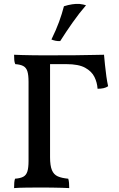

<svg xmlns="http://www.w3.org/2000/svg" viewBox="-20 -959 608 982"><path d="M52 3Q52 -13 53 -25Q54 -37 57 -45Q84 -47 99 -55Q114 -63 120 -82Q126 -101 126 -136V-540Q126 -576 120 -594.5Q114 -613 99.5 -621Q85 -629 58 -631Q54 -640 53 -652Q52 -664 52 -679Q70 -678 93.5 -677.5Q117 -677 143 -676.5Q169 -676 193 -676Q217 -676 236 -676V-155Q236 -112 245.5 -89Q255 -66 275.5 -57Q296 -48 329 -45Q332 -36 333 -24Q334 -12 334 3Q319 2 296.5 1.5Q274 1 248.5 0.5Q223 0 198 0Q160 0 117 0.5Q74 1 52 3ZM479 -505Q477 -537 463 -565.5Q449 -594 415.5 -612.5Q382 -631 319 -631H208L232 -676Q311 -676 366.5 -676.5Q422 -677 458 -678Q494 -679 512 -679Q514 -657 517 -627Q520 -597 524 -568.5Q528 -540 533 -518Q523 -511 509.5 -508Q496 -505 479 -505ZM288 -749Q277 -748 264.5 -750.5Q252 -753 243 -757Q267 -806 282 -847Q297 -888 307 -927Q329 -934 349 -937Q369 -940 386 -939Q396 -938 405 -936Q414 -934 420 -932Q386 -893 351.5 -844Q317 -795 288 -749Z"/></svg>

Font: Vollkorn Medium
Style: Regular
Weight: 500
Designer: Friedrich Althausen
Foundry: Friedrich Althausen
Version: Version 5.000